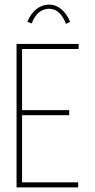

<svg xmlns="http://www.w3.org/2000/svg" viewBox="-20 -815 415 835"><path d="M52 0V-624H322V-602H76V-336H281V-314H76V-22H320V0ZM118 -713 99 -720Q114 -757 139 -776Q164 -795 193 -795Q222 -795 246 -775.5Q270 -756 285 -720L267 -711Q242 -777 193 -777Q170 -777 150 -761.5Q130 -746 118 -713Z"/></svg>

Font: Inconsolata Condensed ExtraLight
Style: Regular
Weight: 200
Width: 3
Monospace: yes
Designer: Raph Levien, Cyreal, Brenton Simpson
Foundry: Raph Levien, Cyreal, Google
Version: Version 3.100; ttfautohint (v1.8.4.7-5d5b)